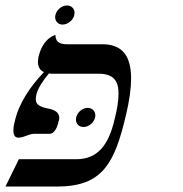

<svg xmlns="http://www.w3.org/2000/svg" viewBox="-37 -683 669 703"><path d="M383 -248C361 -151 320 -100 242 -100H32L-17 0H172C338 0 383 -84 425 -265C437 -316 443 -359 443 -396C443 -479 410 -521 338 -521H207C179 -521 166 -532 166 -555C166 -555 121 -546 104 -475C103 -468 102 -461 102 -456C102 -438 109 -426 124 -419C73 -366 31 -303 17 -238C13 -224 12 -213 12 -205C12 -185 20 -179 31 -179C51 -179 68 -193 88 -193H144C162 -193 172 -214 178 -240C179 -244 180 -248 180 -251C180 -269 167 -280 142 -285C106 -292 94 -301 94 -320C94 -325 95 -330 96 -336C102 -360 118 -385 142 -414C148 -413 153 -413 160 -413H325C380 -413 397 -385 397 -341C397 -315 392 -283 383 -248ZM242 -253C241 -250 241 -248 241 -245C241 -230 252 -218 269 -218C288 -218 307 -234 311 -253C312 -255 312 -258 312 -261C312 -276 301 -288 284 -288C265 -288 246 -272 242 -253ZM166 -628C165 -625 165 -623 165 -620C165 -605 176 -593 192 -593C211 -593 231 -609 235 -628C235 -630 236 -633 236 -636C236 -651 225 -663 208 -663C189 -663 170 -647 166 -628Z"/></svg>

Font: Libertinus Serif
Style: Italic
Weight: 400
Italic angle: -12°
Designer: Philipp H. Poll, Khaled Hosny
Foundry: Caleb Maclennan
Version: Version 7.050;RELEASE